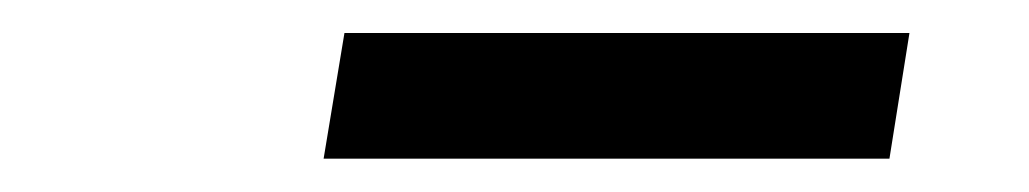

<svg xmlns="http://www.w3.org/2000/svg" viewBox="-20 -731 627 117"><path d="M522 -634.3H177.2L189.9 -710.9H534.2Z"/></svg>

Font: Roboto Mono Medium
Style: Italic
Weight: 500
Designer: Google
Version: Version 2.000985; 2015; ttfautohint (v1.3)